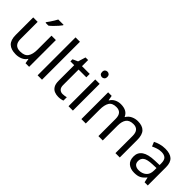

<svg xmlns="http://www.w3.org/2000/svg" viewBox="135 -1738 2720 2720"><g transform="rotate(45 1495.5 -378.0)"><path d="M533 -536V0H461L448 -71H444Q418 -29 372 -9.5Q326 10 274 10Q177 10 128 -36.5Q79 -83 79 -185V-536H168V-191Q168 -63 287 -63Q376 -63 410.5 -113Q445 -163 445 -257V-536ZM457 -756Q445 -738 420 -709.5Q395 -681 366.5 -652.5Q338 -624 314 -606H256V-618Q271 -637 288.5 -663Q306 -689 323 -716.5Q340 -744 351 -766H457Z M791 0H703V-760H791Z M1140 -62Q1160 -62 1181 -65.5Q1202 -69 1215 -73V-6Q1201 1 1175 5.5Q1149 10 1125 10Q1083 10 1047.5 -4.5Q1012 -19 990 -55Q968 -91 968 -156V-468H892V-510L969 -545L1004 -659H1056V-536H1211V-468H1056V-158Q1056 -109 1079.5 -85.5Q1103 -62 1140 -62Z M1367 -737Q1387 -737 1402.5 -723.5Q1418 -710 1418 -681Q1418 -653 1402.5 -639Q1387 -625 1367 -625Q1345 -625 1330 -639Q1315 -653 1315 -681Q1315 -710 1330 -723.5Q1345 -737 1367 -737ZM1410 -536V0H1322V-536Z M2168 -546Q2259 -546 2304 -499.5Q2349 -453 2349 -349V0H2262V-345Q2262 -472 2153 -472Q2075 -472 2041.5 -427Q2008 -382 2008 -296V0H1921V-345Q1921 -472 1811 -472Q1730 -472 1699 -422Q1668 -372 1668 -278V0H1580V-536H1651L1664 -463H1669Q1694 -505 1736.5 -525.5Q1779 -546 1827 -546Q1953 -546 1991 -456H1996Q2023 -502 2069.5 -524Q2116 -546 2168 -546Z M2718 -545Q2816 -545 2863 -502Q2910 -459 2910 -365V0H2846L2829 -76H2825Q2790 -32 2751.5 -11Q2713 10 2645 10Q2572 10 2524 -28.5Q2476 -67 2476 -149Q2476 -229 2539 -272.5Q2602 -316 2733 -320L2824 -323V-355Q2824 -422 2795 -448Q2766 -474 2713 -474Q2671 -474 2633 -461.5Q2595 -449 2562 -433L2535 -499Q2570 -518 2618 -531.5Q2666 -545 2718 -545ZM2744 -259Q2644 -255 2605.5 -227Q2567 -199 2567 -148Q2567 -103 2594.5 -82Q2622 -61 2665 -61Q2733 -61 2778 -98.5Q2823 -136 2823 -214V-262Z"/></g></svg>

Font: Noto Sans Symbols 2
Style: Regular
Weight: 400
Designer: Monotype Design Team
Foundry: Monotype Imaging Inc.
Version: Version 2.008; ttfautohint (v1.8.4.7-5d5b)